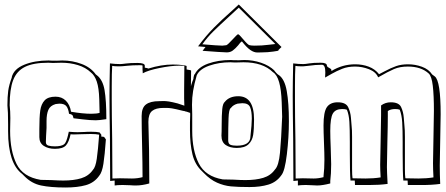

<svg xmlns="http://www.w3.org/2000/svg" viewBox="-20 -791 1982 854"><path d="M421 -9Q399 22 362 32.5Q325 43 272 43Q205 43 162.5 34Q120 25 88 -8L79 -17Q16 -64 16 -207V-238Q16 -297 13 -322Q13 -361 16.5 -387Q20 -413 33 -448L32 -447Q41 -484 87.5 -503Q134 -522 196 -522Q204 -521 233 -521L257 -522Q302 -522 343 -506.5Q384 -491 406 -460L410 -457Q437 -437 445 -390.5Q453 -344 453 -261Q421 -256 406 -256Q381 -256 348.5 -260Q316 -264 307 -265Q306 -267 305 -272.5Q304 -278 300 -280.5Q296 -283 287 -285Q284 -308 275 -319Q266 -330 244 -330Q240 -330 226 -328H227Q203 -321 195 -302Q187 -283 187 -253V-222Q187 -211 185 -187L184 -159Q184 -147 195 -143.5Q206 -140 224 -140Q252 -140 265 -149H264Q270 -152 274.5 -163.5Q279 -175 282 -187.5Q285 -200 286 -205Q310 -203 325 -203L356 -204Q366 -205 386 -205Q410 -205 423 -202L431 -191L430 -184L443 -182L451 -171Q446 -101 440 -62.5Q434 -24 421 -9ZM342 -194Q330 -193 309 -193Q297 -193 294 -194Q287 -160 273.5 -144.5Q260 -129 224 -129Q195 -129 175 -142Q155 -155 155 -181V-217Q155 -270 159 -299Q163 -328 178.5 -344.5Q194 -361 227 -361Q255 -361 273 -343Q291 -325 296 -294Q348 -285 386 -285Q410 -285 423 -289Q423 -299 421.5 -349.5Q420 -400 410.5 -428Q401 -456 384 -469Q361 -491 326.5 -501.5Q292 -512 253 -512L215 -511Q202 -511 195 -512Q128 -512 91 -493.5Q54 -475 38.5 -434.5Q23 -394 23 -323Q26 -296 26 -266L25 -209Q25 -120 53.5 -62Q82 -4 161 9L208 10Q242 12 261 12Q308 12 341 2Q374 -8 393 -35Q405 -47 410.5 -85Q416 -123 421 -192Q407 -195 383 -195Z M640 -486Q697 -504 749 -504Q774 -504 792 -501.5Q810 -499 810 -497V-482Q830 -479 830 -477L829 -392Q828 -375 828 -348Q828 -332 831 -287L808 -295L809 -294L797 -298L798 -297Q758 -307 744.5 -309Q731 -311 721 -311Q711 -311 707 -311Q673 -311 656.5 -297.5Q640 -284 640 -249Q644 -126 644 13V25Q612 34 585 34Q569 34 561 33L531 32H519Q504 32 490 34V12L470 14L469 -175Q467 -301 467 -366Q467 -419 469 -509Q493 -506 514 -506Q522 -506 540.5 -508.5Q559 -511 591 -511Q624 -511 624 -499V-490Q637 -488 640 -486ZM614 -499Q614 -501 602 -501Q569 -501 546 -498.5Q523 -496 514 -496H502Q489 -496 479 -498Q477 -467 477 -407V-346Q477 -285 479 -169L480 3Q492 2 513 2L567 3Q591 3 614 -3V-7Q614 -60 612 -144Q610 -228 610 -275Q610 -312 629.5 -326.5Q649 -341 687 -341Q693 -341 704.5 -341.5Q716 -342 731.5 -339.5Q747 -337 770 -331Q775 -329 780.5 -327.5Q786 -326 791 -324L800 -321Q799 -332 799 -353V-390L800 -497Q800 -499 779 -499Q741 -499 689.5 -488.5Q638 -478 615 -465Q615 -472 614.5 -475Q614 -478 614 -480Z M1218 -568 1219 -566Q1219 -565 1194.5 -561.5Q1170 -558 1146 -558Q1142 -558 1126 -557.5Q1110 -557 1093 -569Q1076 -581 1056 -607Q1048 -602 1039 -589Q1026 -574 1015 -566Q1004 -558 989 -558L950 -560Q945 -561 881 -565Q883 -568 894 -582L861 -585Q897 -633 931 -667.5Q965 -702 1017 -748L1042 -771L1232 -582ZM1003 -721Q955 -677 929 -651.5Q903 -626 880 -594Q951 -588 969 -588Q971 -588 987 -590Q994 -593 1015 -616Q1034 -637 1039 -639Q1044 -637 1051.5 -628Q1059 -619 1062 -616Q1084 -590 1090 -590Q1098 -588 1113 -588Q1146 -588 1172 -591.5Q1198 -595 1203 -595H1205L1042 -757ZM1006 -524Q1014 -523 1043 -523L1067 -524Q1105 -524 1141 -512Q1177 -500 1201 -477H1200Q1203 -473 1209 -466.5Q1215 -460 1220 -457L1219 -458Q1246 -440 1255.5 -386Q1265 -332 1265 -252Q1265 -181 1256 -105Q1247 -29 1231 -11Q1210 19 1174 30Q1138 41 1090 41Q1039 41 1007.5 38Q976 35 945.5 21.5Q915 8 887 -21L878 -30Q847 -59 836 -104.5Q825 -150 825 -211V-247L826 -281Q826 -293 825 -304Q824 -315 824 -324Q824 -367 826 -389Q828 -411 841 -442H840Q841 -448 842.5 -454Q844 -460 846 -462V-461L845 -458L846 -460Q861 -492 905.5 -508Q950 -524 1006 -524ZM835 -283V-209Q835 -121 864.5 -63.5Q894 -6 971 7L1018 8Q1052 10 1071 10Q1118 10 1151 0Q1184 -10 1203 -37Q1220 -54 1225.5 -113Q1231 -172 1235 -272Q1235 -281 1233 -336.5Q1231 -392 1221.5 -425.5Q1212 -459 1194 -470Q1149 -514 1063 -514L1025 -513Q1012 -513 1005 -514Q954 -514 911 -499Q868 -484 855 -456Q844 -417 839 -387Q834 -357 834 -325ZM1110 -259Q1110 -216 1106 -190.5Q1102 -165 1085 -149Q1068 -133 1033 -133Q1003 -133 984 -146Q965 -159 965 -188Q966 -201 966 -234Q966 -280 968.5 -305.5Q971 -331 980 -338Q1000 -363 1040 -363Q1110 -363 1110 -259ZM995 -167Q995 -151 1005 -147Q1015 -143 1033 -143Q1094 -143 1094 -185Q1100 -239 1100 -263Q1100 -296 1092.5 -314Q1085 -332 1058 -332Q1052 -332 1036 -330H1037Q1018 -325 1008 -312L1006 -310Q998 -305 996.5 -264.5Q995 -224 995 -167Z M1454 -475Q1503 -505 1560 -505Q1592 -505 1620 -494.5Q1648 -484 1666 -461L1689 -473Q1719 -489 1742 -497Q1765 -505 1795 -505Q1827 -505 1857 -494Q1887 -483 1902 -460L1914 -451Q1940 -431 1940 -283Q1940 -244 1938 -166Q1936 -90 1936 -55Q1936 -15 1938 27Q1902 32 1854 32H1794Q1793 25 1793 12H1774Q1771 -19 1771 -109V-159Q1771 -213 1769 -246.5Q1767 -280 1758 -303Q1751 -306 1738 -306Q1717 -306 1705 -297V-273Q1705 -235 1703 -159Q1701 -83 1701 -48Q1701 -30 1704 27Q1668 32 1620 32H1559Q1558 25 1558 12H1539Q1536 -19 1536 -109V-159Q1536 -217 1534 -249Q1532 -281 1523 -303Q1516 -306 1502 -306Q1472 -306 1460.5 -286Q1449 -266 1449 -209Q1449 -182 1451 -134Q1453 -84 1453 -61Q1453 -18 1449 14V25Q1414 34 1391 34Q1377 34 1369 33L1345 32H1334Q1319 32 1305 34V12L1285 14L1284 -175Q1282 -301 1282 -366Q1282 -419 1284 -509Q1308 -506 1329 -506Q1337 -506 1355.5 -509Q1374 -512 1406 -512Q1433 -512 1434 -500Q1434 -494 1443.5 -489.5Q1453 -485 1454 -480ZM1349 -498Q1333 -496 1329 -496H1317Q1304 -496 1294 -498Q1292 -467 1292 -407V-346Q1292 -285 1294 -169L1295 3Q1307 2 1327 2L1375 3Q1396 3 1419 -3V-7Q1423 -40 1423 -81Q1423 -107 1421 -157Q1419 -207 1419 -233Q1419 -293 1434 -314.5Q1449 -336 1482 -336Q1518 -336 1528.5 -314.5Q1539 -293 1541 -266.5Q1543 -240 1544 -230Q1546 -215 1546 -182V-147V-73V-41Q1546 -11 1548 2L1606 3Q1642 3 1673 -2Q1671 -36 1671 -58Q1671 -91 1673 -163Q1675 -241 1675 -278V-322Q1694 -336 1718 -336Q1754 -336 1764 -315Q1774 -294 1776 -267Q1778 -240 1779 -230Q1781 -215 1781 -182V-147V-73V-41Q1781 -11 1783 2L1841 3Q1877 3 1908 -2Q1906 -40 1906 -65Q1906 -100 1908 -178Q1910 -260 1910 -298Q1910 -367 1905 -409.5Q1900 -452 1887 -464Q1853 -495 1794 -495Q1759 -495 1733 -484Q1707 -473 1662 -447Q1652 -471 1621.5 -483Q1591 -495 1559 -495Q1527 -495 1502 -485Q1477 -475 1455 -462.5Q1433 -450 1426 -446L1427 -469Q1427 -503 1412 -503Q1384 -503 1349 -498Z"/></svg>

Font: Londrina Shadow
Style: Regular
Weight: 400
Designer: Marcelo Magalhaes
Foundry: Marcelo Magalhães
Version: Version 1.002